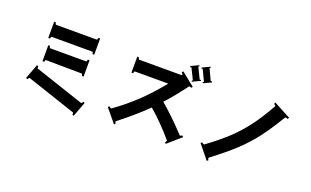

<svg xmlns="http://www.w3.org/2000/svg" viewBox="-99 -1382 3198 1977"><g transform="rotate(20 1500.0 -393.5)"><path d="M745 -756H764V-578H745Q745 -585 742 -593Q739 -601 734 -601H290Q285 -601 282 -593Q279 -585 279 -578H260V-756H279Q279 -749 282 -741Q285 -733 290 -733H734Q739 -733 742 -741Q745 -749 745 -756ZM719 -508H738V-329H719Q719 -336 716 -344Q713 -352 708 -352L316 -356Q311 -356 308 -348.5Q305 -341 305 -333H286V-508H305Q305 -500 308 -492.5Q311 -485 316 -485H708Q713 -485 716 -493Q719 -501 719 -508ZM221 -125Q216 -125 211 -118.5Q206 -112 204 -106L186 -113L247 -275L265 -268Q262 -259 262 -255Q262 -247 267 -245L805 -65H806Q811 -65 816 -71.5Q821 -78 823 -84L841 -77L780 85L762 78Q765 74 765 65Q765 56 760 55L222 -125Z M2002 -725 1915 -684 1911 -693Q1921 -700 1920 -704L1864 -821Q1862 -826 1851 -822L1846 -831L1932 -872L1937 -863Q1933 -861 1930 -858Q1927 -855 1928 -852L1983 -735Q1984 -733 1988 -733Q1993 -733 1997 -735ZM1750 -796Q1749 -798 1745 -798Q1740 -798 1736 -796L1732 -806L1818 -847L1822 -838Q1812 -831 1814 -827L1871 -710Q1872 -708 1875 -708Q1881 -708 1885 -710L1889 -701L1803 -660L1798 -669Q1802 -671 1805 -674Q1808 -677 1807 -680ZM1880 -97Q1884 -97 1890.5 -100.5Q1897 -104 1901 -108L1914 -93L1769 33L1757 19Q1763 14 1767.5 6Q1772 -2 1768 -6Q1631 -165 1507 -270Q1381 -146 1208 -11Q1205 -10 1205 -5Q1205 -1 1208 4.5Q1211 10 1214 14L1200 26L1079 -120L1094 -132Q1099 -126 1107 -121Q1115 -116 1120 -119Q1258 -218 1367.5 -323.5Q1477 -429 1582 -559H1217Q1212 -559 1209 -551.5Q1206 -544 1206 -536H1187V-711H1206Q1206 -703 1209 -695.5Q1212 -688 1217 -688H1682L1685 -692Q1686 -693 1686 -696Q1686 -700 1681 -707Q1676 -714 1672 -716L1684 -731L1830 -614L1818 -599Q1812 -604 1804 -606.5Q1796 -609 1793 -605Q1686 -462 1598 -366Q1730 -254 1875 -99Q1877 -97 1880 -97Z M2232 20Q2232 30 2241 41L2226 53L2103 -99L2118 -111Q2123 -104 2131 -99Q2139 -94 2144 -97Q2280 -196 2372.5 -283.5Q2465 -371 2540 -471.5Q2615 -572 2695 -714L2696 -717Q2696 -725 2677 -736L2686 -753L2871 -654L2862 -637Q2850 -644 2839 -644Q2834 -644 2831 -641Q2737 -484 2657 -380.5Q2577 -277 2481.5 -188.5Q2386 -100 2234 15Q2232 16 2232 20Z"/></g></svg>

Font: Aoboshi One
Style: Regular
Weight: 400
Designer: IKIMOJI
Foundry: Natsumi Matsuba
Version: Version 1.000; ttfautohint (v1.8.3)